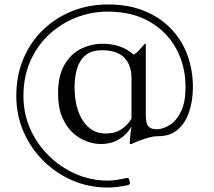

<svg xmlns="http://www.w3.org/2000/svg" viewBox="-20 -633 957 860"><path d="M562 184Q564 194 551 197Q530 201 508 204Q486 207 463 207Q378 207 304 175Q230 143 173.5 86.5Q117 30 85 -44Q53 -118 53 -203Q53 -295 85 -370.5Q117 -446 173.5 -500Q230 -554 304 -583.5Q378 -613 463 -613Q555 -613 625.5 -584.5Q696 -556 745 -505.5Q794 -455 819 -387.5Q844 -320 844 -243Q844 -182 827 -131.5Q810 -81 775 -51.5Q740 -22 686 -23Q670 -23 649 -17.5Q628 -12 607 -4Q586 4 571 11Q570 12 565 12H563Q561 12 561 9Q561 4 563 -18.5Q565 -41 569 -67Q561 -51 544 -33Q527 -15 499 -1.5Q471 12 431 12Q401 12 368 0Q335 -12 306 -38.5Q277 -65 258.5 -108.5Q240 -152 240 -214Q240 -293 268.5 -342.5Q297 -392 343 -414.5Q389 -437 440 -437Q524 -437 579 -388Q592 -396 602.5 -407.5Q613 -419 620.5 -428Q628 -437 630 -437Q633 -437 633 -436V-119Q633 -98 636.5 -83.5Q640 -69 651 -61.5Q662 -54 683 -54Q713 -55 742.5 -74.5Q772 -94 791.5 -135Q811 -176 811 -243Q811 -338 769.5 -414.5Q728 -491 650 -536Q572 -581 463 -581Q388 -581 320 -554Q252 -527 199 -477.5Q146 -428 115.5 -358.5Q85 -289 85 -203Q85 -124 115.5 -55.5Q146 13 199 65Q252 117 320 146.5Q388 176 463 176Q482 176 504.5 172.5Q527 169 544 165Q549 164 553 164.5Q557 165 558 170ZM569 -282Q569 -342 536.5 -375Q504 -408 437 -408Q389 -408 362 -384.5Q335 -361 324.5 -323.5Q314 -286 314 -245Q314 -148 352 -91.5Q390 -35 452 -35Q493 -35 518 -50.5Q543 -66 555.5 -82.5Q568 -99 569 -101Z"/></svg>

Font: Young Serif Light
Style: Regular
Weight: 300
Designer: Bastien Sozeau
Foundry: NBR — Bastien Sozeau
Version: Version 5.001